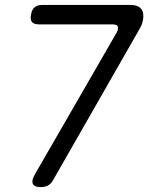

<svg xmlns="http://www.w3.org/2000/svg" viewBox="-20 -750 640 780"><path d="M123 -44 453 -616Q456 -621 457.5 -625Q459 -629 459 -633Q461 -642 455.5 -646.5Q450 -651 436 -651H139Q118 -651 110 -660.5Q102 -670 106 -690Q109 -711 120.5 -720.5Q132 -730 153 -730H509Q540 -730 553 -714.5Q566 -699 561 -670Q559 -659 556 -651Q553 -643 549 -636L195 -17Q187 -3 175 3.5Q163 10 145 10Q127 10 118.5 3.5Q110 -3 112 -18Q113 -23 116 -30Q119 -37 123 -44Z"/></svg>

Font: Maple Mono NL Light
Style: Italic
Weight: 300
Italic angle: -10°
Monospace: yes
Designer: subframe7536
Version: Version 7.000